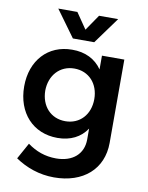

<svg xmlns="http://www.w3.org/2000/svg" viewBox="-101 -829 845 1099"><g transform="rotate(10 321.0 -279.0)"><path d="M259 -603H383L495 -757H384L321 -665L258 -757H147ZM570 -535H440V-455C403 -509 343 -540 266 -539C127 -539 32 -436 32 -285C32 -131 128 -27 270 -27C346 -27 404 -57 440 -111V-48C440 37 379 90 283 90C219 90 165 70 116 34L64 128C127 171 204 199 290 199C459 199 570 102 570 -51ZM298 -129C213 -129 156 -192 155 -282C156 -371 214 -435 298 -435C382 -435 440 -372 440 -282C440 -192 382 -129 298 -129Z"/></g></svg>

Font: Montserrat_SPRD_medium Medium
Style: Regular
Weight: 400
Designer: Julieta Ulanovsky edited by Nelly Hempel
Foundry: Julieta Ulanovsky
Version: Version 4.000;PS 004.000;hotconv 1.0.88;makeotf.lib2.5.64775